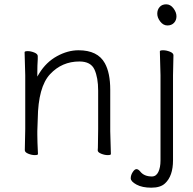

<svg xmlns="http://www.w3.org/2000/svg" viewBox="-20 -713 895 890"><path d="M156 1Q156 6 141.5 6Q127 6 111 -0.5Q95 -7 95 -17L97 -115V-364L94 -471Q94 -476 108.5 -476Q123 -476 139 -469.5Q155 -463 155 -453V-439Q153 -411 153 -376V-358L162 -373Q194 -425 244 -452.5Q294 -480 344 -480Q433 -480 466 -420Q491 -375 491 -297V-105L494 1Q494 6 479.5 6Q465 6 449 -0.5Q433 -7 433 -16V-17Q434 -25 434 -44L435 -115V-293Q435 -353 418 -390.5Q401 -428 348 -428Q267 -428 212 -369Q157 -310 155 -162Q154 -129 153 -105V-89Q153 -59 156 1ZM745 137Q724 157 681.5 157Q639 157 612.5 142.5Q586 128 586 113.5Q586 99 595 85Q604 71 612.5 71Q621 71 630 82Q648 105 684 105Q704 105 714 84Q724 63 724 31V-364L721 -475Q721 -480 736 -480Q751 -480 767.5 -473.5Q784 -467 784 -457L782 -364V30Q782 103 745 137ZM630 82ZM155 -439ZM709 -649.5Q709 -668 720 -680.5Q731 -693 750.5 -693Q770 -693 784 -674.5Q798 -656 798 -637.5Q798 -619 786.5 -607Q775 -595 756 -595Q737 -595 723 -613Q709 -631 709 -649.5Z"/></svg>

Font: LXGW WenKai TC Light
Style: Regular
Weight: 300
Designer: LXGW / Fontworks Inc.
Foundry: LXGW / Fontworks Inc.
Version: Version 1.330